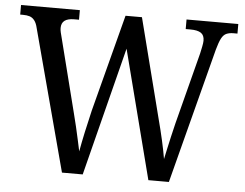

<svg xmlns="http://www.w3.org/2000/svg" viewBox="-51 -776 1070 839"><g transform="rotate(5 484.0 -357.0)"><path d="M85 -619Q80 -641 71 -652.5Q62 -664 50 -668Q38 -672 20 -672H8V-714H266V-672H245Q217 -672 203 -661.5Q189 -651 189 -629Q189 -620 191.5 -609.5Q194 -599 197 -588L279 -264Q287 -234 293.5 -205.5Q300 -177 306 -150Q312 -123 317 -99Q324 -138 334 -184.5Q344 -231 356 -281L467 -707H539L650 -272Q663 -223 673 -178.5Q683 -134 689 -98Q694 -122 699.5 -146.5Q705 -171 711 -198Q717 -225 725 -257L806 -571Q809 -584 812.5 -601.5Q816 -619 816 -628Q816 -652 801 -662Q786 -672 755 -672H734V-714H961V-672H943Q926 -672 913 -666.5Q900 -661 891 -644Q882 -627 873 -594L719 0H629L484 -564L341 0H250Z"/></g></svg>

Font: Noto Serif SemiCondensed
Style: Regular
Weight: 400
Width: 4
Designer: Monotype Design Team
Foundry: Monotype Imaging Inc.
Version: Version 2.013